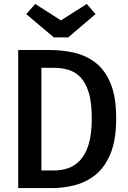

<svg xmlns="http://www.w3.org/2000/svg" viewBox="-20 -964 655 984"><path d="M575.4 -357.4Q575.4 -247.7 546.7 -177.4Q517.9 -107.2 470.3 -68.7Q422.6 -30.3 364.1 -15.1Q305.6 0 246.7 0H73.3V-707.7H234.9Q299.5 -707.7 360.3 -693.8Q421 -680 469.5 -642.8Q517.9 -605.6 546.7 -536.7Q575.4 -467.7 575.4 -357.4ZM450.3 -357.4Q450.3 -442.1 433.6 -493.3Q416.9 -544.6 389.2 -571.3Q361.5 -597.9 327.2 -607.2Q292.8 -616.4 257.4 -616.4H192.3V-90.3H257.9Q294.9 -90.3 329.2 -102.1Q363.6 -113.8 391 -143.1Q418.5 -172.3 434.4 -224.4Q450.3 -276.4 450.3 -357.4ZM424.6 -943.6 469.7 -891.8 329.7 -772.3H255.9L114.4 -891.8L161 -943.6L292.3 -859.5Z"/></svg>

Font: Fira Code Medium
Style: Regular
Weight: 500
Designer: Carrois Corporate, Edenspiekermann AG, Nikita Prokopov
Foundry: Carrois Corporate, Edenspiekermann AG, Nikita Prokopov
Version: Version 6.002